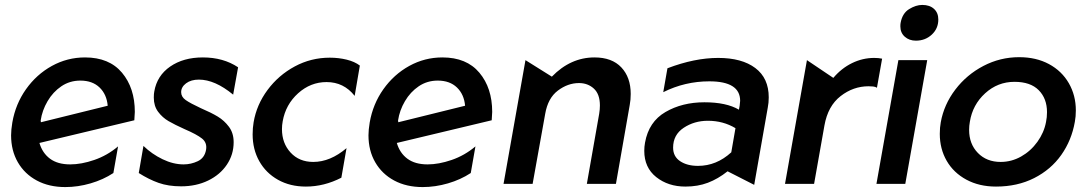

<svg xmlns="http://www.w3.org/2000/svg" viewBox="-20 -746 4417 779"><path d="M265 -79Q214 -79 183 -102Q152 -125 140 -166L525 -258Q527 -282 527 -292Q527 -389 475 -451Q423 -513 325 -513Q253 -513 190.5 -478.5Q128 -444 85.5 -384Q43 -324 30 -249Q25 -219 25 -197Q25 -135 52.5 -87.5Q80 -40 129.5 -13.5Q179 13 245 13Q296 13 347.5 -2Q399 -17 440 -44L459 -152Q415 -115 362.5 -97Q310 -79 265 -79ZM306 -419Q355 -419 384 -391Q413 -363 417 -317L146 -250L145 -257Q151 -298 173 -335.5Q195 -373 229 -396Q263 -419 306 -419Z M725 -79Q683 -79 639.5 -100Q596 -121 562 -154L543 -44Q584 -18 623.5 -4Q663 10 715 10Q776 10 824.5 -13.5Q873 -37 900.5 -78Q928 -119 928 -169Q928 -206 909 -231.5Q890 -257 863.5 -273Q837 -289 795 -307Q752 -327 733.5 -340Q715 -353 715 -372Q715 -393 735 -408Q755 -423 787 -423Q852 -423 926 -362L946 -473Q886 -513 803 -513Q724 -513 670.5 -476Q617 -439 606 -375Q604 -366 604 -350Q604 -316 621.5 -292.5Q639 -269 664 -254.5Q689 -240 729 -222Q778 -201 799.5 -184Q821 -167 816 -138Q810 -105 782.5 -92Q755 -79 725 -79Z M1318 -512Q1242 -512 1176 -476.5Q1110 -441 1065.5 -381Q1021 -321 1009 -250Q1005 -227 1005 -201Q1005 -140 1032 -92Q1059 -44 1108 -16.5Q1157 11 1221 11Q1295 11 1365 -25L1386 -145Q1320 -89 1251 -89Q1194 -89 1159 -127Q1124 -165 1124 -222Q1124 -238 1127 -254Q1139 -322 1189.5 -367.5Q1240 -413 1305 -413Q1375 -413 1419 -357L1440 -480Q1419 -496 1386.5 -504Q1354 -512 1318 -512Z M1715 -79Q1664 -79 1633 -102Q1602 -125 1590 -166L1975 -258Q1977 -282 1977 -292Q1977 -389 1925 -451Q1873 -513 1775 -513Q1703 -513 1640.5 -478.5Q1578 -444 1535.5 -384Q1493 -324 1480 -249Q1475 -219 1475 -197Q1475 -135 1502.5 -87.5Q1530 -40 1579.5 -13.5Q1629 13 1695 13Q1746 13 1797.5 -2Q1849 -17 1890 -44L1909 -152Q1865 -115 1812.5 -97Q1760 -79 1715 -79ZM1756 -419Q1805 -419 1834 -391Q1863 -363 1867 -317L1596 -250L1595 -257Q1601 -298 1623 -335.5Q1645 -373 1679 -396Q1713 -419 1756 -419Z M2539 -365Q2539 -432 2501 -472.5Q2463 -513 2392 -513Q2295 -513 2219 -435L2112 -502L2023 0H2141L2192 -284Q2203 -348 2243.5 -378.5Q2284 -409 2329 -409Q2365 -409 2389.5 -386.5Q2414 -364 2414 -318Q2414 -302 2411 -284L2361 0H2479L2535 -320Q2539 -341 2539 -365Z M2812 -73Q2768 -73 2739.5 -92Q2711 -111 2711 -147Q2711 -199 2754 -227.5Q2797 -256 2852 -256Q2914 -256 2964 -226L2947 -128Q2887 -73 2812 -73ZM3099 -351Q3099 -429 3044.5 -470Q2990 -511 2894 -511Q2798 -511 2688 -469L2671 -372Q2759 -416 2858 -416Q2983 -416 2983 -337Q2983 -331 2981 -317L2978 -301Q2927 -331 2838 -331Q2748 -331 2680 -291.5Q2612 -252 2597 -167Q2594 -151 2594 -134Q2594 -66 2642.5 -27.5Q2691 11 2761 11Q2811 11 2852 -4.5Q2893 -20 2932 -51L3040 4L3095 -309Q3099 -329 3099 -351Z M3527 -511Q3480 -511 3437 -490Q3394 -469 3361 -430L3254 -502L3165 0H3283L3325 -237Q3339 -316 3390.5 -356Q3442 -396 3504 -396Q3514 -396 3523 -395Q3532 -394 3538 -390L3559 -508Q3544 -511 3527 -511Z M3742 -502H3625L3536 0H3653ZM3634 -653Q3633 -648 3633 -639Q3633 -613 3651 -597Q3669 -581 3696 -581Q3734 -581 3760.5 -605.5Q3787 -630 3787 -667Q3787 -694 3769.5 -710Q3752 -726 3722 -726Q3696 -726 3668.5 -709Q3641 -692 3634 -653Z M4341 -252Q4345 -273 4345 -298Q4345 -359 4316.5 -408.5Q4288 -458 4236 -486Q4184 -514 4115 -514Q4038 -514 3970 -478.5Q3902 -443 3856 -382.5Q3810 -322 3797 -250Q3793 -229 3793 -203Q3793 -142 3821 -93.5Q3849 -45 3901 -17Q3953 11 4021 11Q4108 11 4176 -23.5Q4244 -58 4286 -117.5Q4328 -177 4341 -252ZM4228 -291Q4228 -270 4224 -251Q4216 -208 4189 -170.5Q4162 -133 4123 -111Q4084 -89 4040 -89Q3983 -89 3947.5 -125.5Q3912 -162 3912 -219Q3912 -236 3915 -252Q3926 -321 3977 -367.5Q4028 -414 4096 -414Q4161 -414 4194.5 -380Q4228 -346 4228 -291Z"/></svg>

Font: Geom Medium
Style: Italic
Weight: 500
Italic angle: -10°
Version: Version 1.102